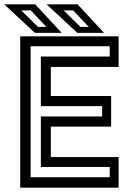

<svg xmlns="http://www.w3.org/2000/svg" viewBox="-36 -868 626 888"><path d="M57.5 0V-700H512.5V-558.5H199V-424H478V-282.5H199V-141.5H512.5V0ZM105.5 -48.5H471.5V-96H153V-329.5H436.5V-377H153V-606.5H471.5V-654H105.5ZM445 -716H321.5L179.5 -848H323ZM374.5 -743.5 302.5 -820H258L336 -743.5ZM249 -716H125.5L-16.5 -848H127ZM178.5 -743.5 106.5 -820H62L140 -743.5Z"/></svg>

Font: Tourney Thin Medium
Style: Regular
Weight: 500
Version: Version 1.015